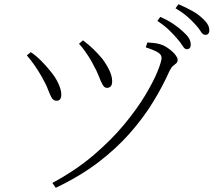

<svg xmlns="http://www.w3.org/2000/svg" viewBox="-20 -852 1040 909"><path d="M817 -671Q801 -690 779 -711Q757 -732 725 -753L739 -772Q777 -755 803 -737Q829 -719 846 -703Q866 -685 874.5 -671Q883 -657 883 -641Q883 -630 878 -624.5Q873 -619 864 -619Q854 -619 844 -635.5Q834 -652 817 -671ZM904 -737Q886 -757 865 -775Q844 -793 811 -813L825 -832Q862 -816 889 -801Q916 -786 932 -771Q953 -753 962 -738.5Q971 -724 971 -709Q971 -698 966 -692.5Q961 -687 952 -687Q940 -687 930.5 -703Q921 -719 904 -737ZM354 -645 373 -661Q401 -640 423 -618.5Q445 -597 465 -573Q485 -546 498 -518.5Q511 -491 511 -467Q511 -451 504.5 -443.5Q498 -436 486 -436Q474 -436 465.5 -451.5Q457 -467 447.5 -492Q438 -517 422 -545Q413 -563 403 -579Q393 -595 381.5 -611Q370 -627 354 -645ZM107 -590 126 -605Q150 -589 173.5 -565.5Q197 -542 213 -522Q243 -487 256.5 -456.5Q270 -426 270 -407Q271 -394 266 -384.5Q261 -375 248 -375Q233 -375 225 -388.5Q217 -402 207.5 -427.5Q198 -453 178 -488Q162 -516 144.5 -541.5Q127 -567 107 -590ZM244 37 228 14Q338 -45 423 -117.5Q508 -190 569 -264Q630 -338 669 -403.5Q708 -469 726.5 -515.5Q745 -562 745 -578Q745 -592 730 -602.5Q715 -613 670 -628L678 -651Q690 -650 707 -648.5Q724 -647 740 -642Q754 -638 768 -629Q782 -620 794 -609.5Q806 -599 813.5 -588Q821 -577 821 -569Q821 -558 814.5 -552.5Q808 -547 799.5 -540Q791 -533 783 -517Q750 -443 704 -368Q658 -293 594 -220.5Q530 -148 444 -82.5Q358 -17 244 37Z"/></svg>

Font: Noto Serif KR
Style: Regular
Weight: 200
Designer: Ryoko NISHIZUKA 西塚涼子 (kana & ideographs); Frank Grießhammer (Latin, Greek & Cyrillic); Wenlong ZHANG 张文龙 (bopomofo); San
Foundry: Adobe
Version: Version 2.001;hotconv 1.1.0;makeotfexe 2.6.0